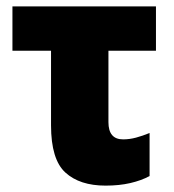

<svg xmlns="http://www.w3.org/2000/svg" viewBox="-20 -573 546 602"><path d="M311 9Q230 9 185 -32Q140 -73 140 -180V-414H19V-553H469V-414H320V-190Q320 -136 366 -136Q386 -136 406.5 -141.5Q427 -147 449 -156V-21Q423 -7 388.5 1Q354 9 311 9Z"/></svg>

Font: Noto Sans SemiCondensed Black
Style: Regular
Weight: 900
Width: 4
Designer: Monotype Design Team
Foundry: Monotype Imaging Inc.
Version: Version 2.013; ttfautohint (v1.8.4.7-5d5b)